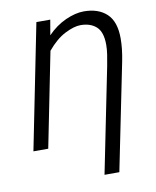

<svg xmlns="http://www.w3.org/2000/svg" viewBox="-92 -739 809 994"><g transform="rotate(-10 312.0 -242.0)"><path d="M376.2 183.6 487.8 -370.3Q493.4 -399.4 497.6 -426.7Q501.8 -454.1 501.8 -478.4Q501.8 -545.2 470.9 -573.2Q439.9 -601.1 388.3 -601.1Q353.9 -601.1 306.1 -576.9Q258.3 -552.8 212.1 -497.4L112.7 0H34.8L166.1 -656.3H239L225.2 -576.4Q268.3 -621.2 320.5 -644.8Q372.7 -668.3 417.2 -668.3Q493.1 -668.3 537.1 -627.3Q581.1 -586.4 581.1 -497.9Q581.1 -471.8 577.9 -441.5Q574.6 -411.2 567.9 -377.7L454.1 183.6Z"/></g></svg>

Font: Source Sans 3 VF
Style: Italic
Weight: 200
Italic angle: -11°
Designer: Paul D. Hunt
Foundry: Adobe Systems Incorporated
Version: Version 3.042;hotconv 1.0.118;makeotfexe 2.5.65603